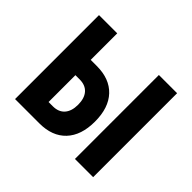

<svg xmlns="http://www.w3.org/2000/svg" viewBox="-126 -678 837 837"><g transform="rotate(45 293.0 -259.0)"><path d="M132.8 0V-94.2H190.9Q226.1 -94.2 245.1 -115.7Q264.2 -137.2 264.2 -176.8Q264.2 -216.8 245.1 -238.3Q226.1 -259.8 190.9 -259.8H123V-354H202.1Q281.2 -354 324.7 -307.9Q368.2 -261.7 368.2 -176.8Q368.2 -92.3 324.7 -46.1Q281.2 0 202.1 0ZM52.2 0V-517.6H164.6V0ZM421.4 0V-517.6H533.7V0Z"/></g></svg>

Font: Cascadia Mono Medium
Style: Regular
Weight: 500
Monospace: yes
Designer: Aaron Bell
Foundry: Saja Typeworks
Version: Version 2407.024